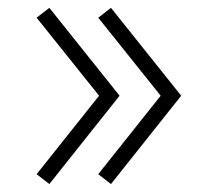

<svg xmlns="http://www.w3.org/2000/svg" viewBox="-20 -572 563 487"><path d="M105.2 -105.2 72.9 -130.2 231.3 -329.2 72.9 -527.1 105.2 -552.1 283.3 -329.2ZM261.5 -105.2 229.2 -130.2 387.5 -329.2 229.2 -527.1 261.5 -552.1 439.6 -329.2Z"/></svg>

Font: Manrope3 Thin
Style: Regular
Weight: 100
Width: 4
Designer: Mikhail Sharanda
Foundry: Mikhail Sharanda
Version: Version 3.000;PS 003.000;hotconv 1.0.88;makeotf.lib2.5.64775